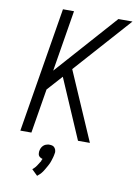

<svg xmlns="http://www.w3.org/2000/svg" viewBox="-103 -803 807 1112"><g transform="rotate(10 300.0 -247.0)"><path d="M393 0 242 -350 162 -261 119 0H54L175 -735H240L181 -375L501 -735H584L288 -403L463 0ZM195 241 161 208Q166 204 170 200Q174 196 178 191.5Q182 187 185 182Q188 177 191 172.5Q194 168 198 161.5Q202 155 204 152V149L209 139Q206 138 202.5 137Q199 136 196.5 134Q194 132 191.5 130.5Q189 129 187 126Q185 123 184 120.5Q183 118 182.5 114.5Q182 111 182 107Q182 103 182 101L183 95Q184 91 185 87Q186 83 188 79Q190 75 192.5 71.5Q195 68 198 65Q201 62 204.5 59.5Q208 57 212 55.5Q216 54 221.5 52.5Q227 51 229 51H235Q239 51 243 51.5Q247 52 251 53Q255 54 258 56Q261 58 263.5 60.5Q266 63 268 66.5Q270 70 271.5 73.5Q273 77 273.5 82Q274 87 274 89L273 95Q272 101 271 106.5Q270 112 268.5 117.5Q267 123 265 129Q263 135 261.5 140.5Q260 146 257.5 151.5Q255 157 252.5 162.5Q250 168 247 173Q244 178 241 183.5Q238 189 234.5 195Q231 201 228 205.5Q225 210 220.5 216Q216 222 214 224Z"/></g></svg>

Font: Iosevka Aile Light
Style: Italic
Weight: 300
Italic angle: -9°
Designer: Belleve Invis
Foundry: Belleve Invis
Version: Version 31.1.0; ttfautohint (v1.8.4)